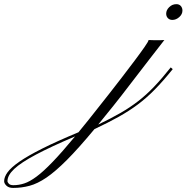

<svg xmlns="http://www.w3.org/2000/svg" viewBox="-582 -524 902 928"><path d="M251 -427.7Q237.8 -427.7 229.5 -436.3Q221.2 -444.8 221.2 -458Q221.2 -475.1 235.8 -489.5Q250.5 -503.9 270.5 -503.9Q284.2 -503.9 292 -494.9Q299.8 -485.8 299.8 -473.1Q299.8 -455.1 284.4 -441.4Q269 -427.7 251 -427.7ZM-518.6 384.3Q-539.6 384.3 -550.8 373.5Q-562 362.8 -562 351.6Q-562 331.5 -545.2 308.3Q-528.3 285.2 -487.8 257.1Q-447.3 229 -377.7 194.1Q-308.1 159.2 -202.6 115.2Q-179.7 87.4 -154.3 55.7Q-128.9 23.9 -100.6 -12.2Q-83.5 -33.7 -54.7 -70.3Q-25.9 -106.9 6.6 -149.2Q39.1 -191.4 68.4 -230.5Q97.7 -269.5 116.7 -296.9Q135.7 -324.2 136.2 -330.6Q141.6 -330.1 160.4 -329.8Q179.2 -329.6 188.5 -329.6Q203.6 -329.6 212.4 -330.6Q178.7 -287.6 140.9 -238.5Q103 -189.5 48.3 -118.2Q4.4 -60.5 -34.4 -12Q-73.2 36.6 -107.4 78.1Q-46.4 48.8 0.2 22Q46.9 -4.9 85.9 -35.2Q125 -65.4 162.6 -104.7Q200.2 -144 243.2 -198.2L252.9 -189.9Q206.5 -132.3 166 -91.1Q125.5 -49.8 83.5 -18.6Q41.5 12.7 -8.8 40.8Q-59.1 68.8 -125.5 100.1Q-202.1 192.4 -258.3 248.8Q-314.5 305.2 -357.7 334.5Q-400.9 363.8 -439.2 374Q-477.5 384.3 -518.6 384.3ZM-517.1 371.1Q-490.7 371.1 -464.6 362.5Q-438.5 354 -405.8 329.8Q-373 305.7 -327.9 258.8Q-282.7 211.9 -219.2 135.3Q-336.4 185.1 -408.4 223.4Q-480.5 261.7 -513.2 292.5Q-545.9 323.2 -545.9 351.6Q-545.9 356.9 -539.3 364Q-532.7 371.1 -517.1 371.1Z"/></svg>

Font: Pinyon Script
Style: Regular
Weight: 400
Designer: Nicole Fally, Eben Sorkin
Foundry: Sorkin Type Co.
Version: Version 1.008; ttfautohint (v1.8.4.7-5d5b)